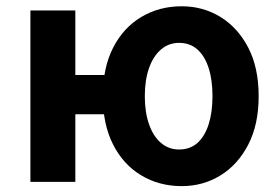

<svg xmlns="http://www.w3.org/2000/svg" viewBox="-20 -594 908 627"><path d="M79.3 0V-559.8H226V-349.1H345.1V-220.9H226V0ZM573.4 13.8Q499.7 13.8 441 -21.5Q382.3 -56.7 349.1 -122.5Q315.8 -188.3 315.8 -279.9Q315.8 -372.1 349.1 -437.6Q382.3 -503.1 441 -538.3Q499.7 -573.5 573.4 -573.5Q643 -573.5 699.8 -538.7Q756.6 -503.9 790.7 -438.4Q824.7 -372.8 824.7 -279.9Q824.7 -187.5 790.7 -121.7Q756.6 -55.9 699.8 -21.1Q643 13.8 573.4 13.8ZM564.6 -105.8Q600.7 -105.8 624.8 -127.3Q648.9 -148.9 661.4 -188.2Q673.9 -227.4 673.9 -279.9Q673.9 -332.7 661.4 -371.7Q648.9 -410.7 624.8 -432.3Q600.7 -454 564.6 -454Q530.9 -454 505.7 -432.3Q480.4 -410.7 466.7 -371.7Q452.9 -332.7 452.9 -279.9Q452.9 -227.4 466.7 -188.2Q480.4 -148.9 505.7 -127.3Q530.9 -105.8 564.6 -105.8Z"/></svg>

Font: Shanggu Sans SC VF
Style: Regular
Weight: 250
Designer: GuiWonder
Version: Version 1.021